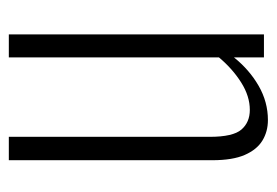

<svg xmlns="http://www.w3.org/2000/svg" viewBox="-116 -502 627 435"><g transform="rotate(-90 197.5 -284.5)"><path d="M143 9Q117 9 96.5 -3.5Q76 -16 64 -43.5Q52 -71 52 -117V-578H105V-123Q105 -70 121.5 -51Q138 -32 166 -32Q197 -32 228 -51.5Q259 -71 285 -102V-578H337V0H285V-68Q257 -33 220.5 -12Q184 9 143 9Z"/></g></svg>

Font: Oswald ExtraLight
Style: Regular
Weight: 250
Designer: Vernon Adams
Foundry: Vernon Adams
Version: Version 4.100; ttfautohint (v1.8.1.43-b0c9)